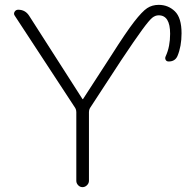

<svg xmlns="http://www.w3.org/2000/svg" viewBox="-20 -770 770 790"><path d="M290 -325 41 -705Q35 -713 40 -721.5Q45 -730 55 -730Q84 -730 100 -705L319 -363Q319 -362 321 -362Q322 -362 322 -363L438 -542Q499 -638 532 -680.5Q565 -723 585.5 -736.5Q606 -750 633 -750Q672 -750 699.5 -723.5Q727 -697 727 -633Q727 -579 710 -539Q700 -517 674 -517Q665 -517 661.5 -524Q658 -531 662 -539Q680 -578 680 -631Q680 -707 633 -707Q619 -707 606.5 -697Q594 -687 565 -647.5Q536 -608 478 -521L350 -325Q346 -318 346 -309V-26Q346 -16 338 -8Q330 0 319.5 0Q309 0 301.5 -8Q294 -16 294 -26V-309Q294 -318 290 -325Z"/></svg>

Font: Rounded Mplus 1c Light
Style: Regular
Weight: 300
Version: Version 1.059.20150529